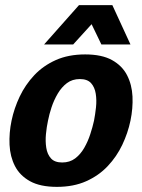

<svg xmlns="http://www.w3.org/2000/svg" viewBox="-20 -720 553 748"><path d="M25 -250Q35 -298 56.8 -344Q78.7 -390 113.5 -427Q148.3 -464 197.5 -486Q246.7 -508 311.7 -508Q376.7 -508 416.3 -486Q456 -464 475 -427Q494 -390 496.2 -344Q498.3 -298 488.3 -250Q478.3 -202 456.5 -156Q434.7 -110 399.8 -73Q365 -36 315.8 -14Q266.7 8 201.7 8Q136.7 8 97 -14Q57.3 -36 38.3 -73Q19.3 -110 17.2 -156Q15 -202 25 -250ZM167 -250Q161.7 -225.7 159 -197.5Q156.3 -169.3 160.3 -144Q164.3 -118.7 178.7 -102.8Q193 -87 222.3 -87Q251.7 -87 272.7 -102.8Q293.7 -118.7 308.2 -144Q322.7 -169.3 331.8 -197.5Q341 -225.7 346.3 -250Q351 -274.3 354 -302Q357 -329.7 353 -355Q349 -380.3 334.7 -396.2Q320.3 -412 291 -412Q261.7 -412 240.7 -396.2Q219.7 -380.3 204.8 -355Q190 -329.7 180.8 -302Q171.7 -274.3 167 -250ZM301 -700H417.7L488.3 -546.7H375ZM404.3 -700 265 -546.7H151.7L287.7 -700Z"/></svg>

Font: Epunda Sans Light
Style: Italic
Weight: 300
Italic angle: -12.0243°
Designer: Simon Atzbach
Foundry: typofactur
Version: Version 2.204